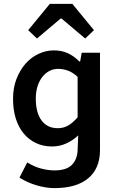

<svg xmlns="http://www.w3.org/2000/svg" viewBox="-20 -762 611 987"><path d="M260 205Q217 205 169 191Q121 177 80 151L120 73Q155 95 191.5 104.5Q228 114 260 114Q321 114 349 86Q377 58 379 10L382 -66Q356 -41 321.5 -25Q287 -9 248 -9Q202 -9 165 -26.5Q128 -44 101.5 -76Q75 -108 61 -153Q47 -198 47 -254.5Q47 -311 65 -357Q83 -403 112 -435.5Q141 -468 179 -485.5Q217 -503 256.5 -503Q296 -503 327.5 -489Q359 -475 388 -446H392L400 -491H494V10Q494 104 433.5 154.5Q373 205 260 205ZM277 -103Q306 -103 330 -116.5Q354 -130 379 -159V-367Q354 -390 329 -399Q304 -408 279.5 -408Q255 -408 234.5 -397.5Q214 -387 198 -367Q182 -347 173 -318.5Q164 -290 164 -255Q164 -183 193.5 -143Q223 -103 277 -103ZM125 -607 236 -742H352L463 -607L418 -564L296 -667H292L170 -564Z"/></svg>

Font: Giro Semibold
Style: Regular
Weight: 600
Designer: Paul D. Hunt
Foundry: Adobe Systems Incorporated
Version: Version 1.000;PS 1.0;hotconv 1.0.88;makeotf.lib2.5.647800